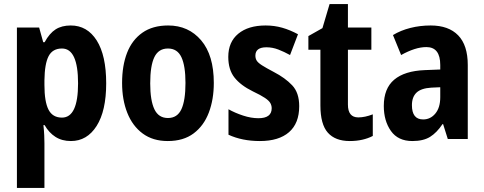

<svg xmlns="http://www.w3.org/2000/svg" viewBox="-20 -682 2376 942"><path d="M327 -557Q408 -557 454.5 -483.5Q501 -410 501 -273Q501 -138 454 -64Q407 10 328 10Q284 10 252 -10.5Q220 -31 199 -68H193Q196 -41 197 -18.5Q198 4 198 21V240H63V-547H172L192 -475H199Q223 -519 253 -538Q283 -557 327 -557ZM284 -444Q238 -444 218.5 -406.5Q199 -369 198 -288V-265Q198 -183 218 -144Q238 -105 284 -105Q363 -105 363 -273Q363 -444 284 -444Z M1029 -275Q1029 -194 1004.5 -129.5Q980 -65 930 -27.5Q880 10 803 10Q730 10 680 -27Q630 -64 604.5 -128.5Q579 -193 579 -275Q579 -360 603.5 -423Q628 -486 678.5 -521.5Q729 -557 805 -557Q905 -557 967 -484Q1029 -411 1029 -275ZM717 -273Q717 -189 737.5 -146Q758 -103 804 -103Q850 -103 870 -146Q890 -189 890 -275Q890 -359 870 -401.5Q850 -444 804 -444Q758 -444 737.5 -402Q717 -360 717 -273Z M1448 -161Q1448 -77 1398 -33.5Q1348 10 1255 10Q1168 10 1101 -21V-146Q1133 -128 1172.5 -115Q1212 -102 1248 -102Q1313 -102 1313 -151Q1313 -164 1306.5 -176Q1300 -188 1280 -201.5Q1260 -215 1220 -234Q1161 -263 1130.5 -301.5Q1100 -340 1100 -403Q1100 -476 1149 -516.5Q1198 -557 1283 -557Q1326 -557 1364.5 -546Q1403 -535 1442 -514L1403 -412Q1374 -428 1345.5 -439Q1317 -450 1287 -450Q1233 -450 1233 -409Q1233 -395 1239.5 -384.5Q1246 -374 1265.5 -361.5Q1285 -349 1323 -329Q1379 -300 1413.5 -263.5Q1448 -227 1448 -161Z M1738 -106Q1770 -106 1809 -121V-15Q1786 -3 1757.5 3.5Q1729 10 1696 10Q1625 10 1588.5 -31Q1552 -72 1552 -165V-438H1493V-505L1562 -544L1597 -662H1687V-547H1802V-438H1687V-169Q1687 -106 1738 -106Z M2093 -557Q2181 -557 2228 -508.5Q2275 -460 2275 -363V0H2177L2154 -73H2151Q2123 -31 2090 -10.5Q2057 10 2003 10Q1933 10 1898 -39.5Q1863 -89 1863 -162Q1863 -248 1914 -291Q1965 -334 2064 -338L2140 -341V-363Q2140 -451 2072 -451Q2044 -451 2013 -441Q1982 -431 1948 -412L1908 -510Q1946 -533 1993.5 -545Q2041 -557 2093 -557ZM2096 -252Q2046 -249 2023.5 -227.5Q2001 -206 2001 -166Q2001 -96 2056 -96Q2092 -96 2116 -125Q2140 -154 2140 -205V-254Z"/></svg>

Font: Noto Sans Thai Cond
Style: Bold
Weight: 700
Width: 3
Designer: Monotype Design Team
Foundry: Monotype Imaging Inc.
Version: Version 2.002; ttfautohint (v1.8.4.7-5d5b)